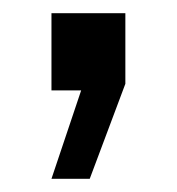

<svg xmlns="http://www.w3.org/2000/svg" viewBox="-20 -137 268 291"><path d="M58 134 103 0H58V-117H170V-10L116 134Z"/></svg>

Font: Archivo Narrow Medium
Style: Regular
Weight: 500
Designer: Hector Gatti
Foundry: Omnibus-Type
Version: Version 3.002